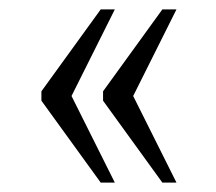

<svg xmlns="http://www.w3.org/2000/svg" viewBox="-20 -474 460 408"><path d="M325 -86H355L263 -270L355 -454H325L199 -280V-260ZM194 -86H224L132 -270L224 -454H194L68 -280V-260Z"/></svg>

Font: Noto Serif Devanagari Condensed Light
Style: Regular
Weight: 300
Width: 3
Designer: Universal Thirst, Indian Type Foundry and the Monotype Design Team
Foundry: Monotype Imaging Inc.
Version: Version 2.004